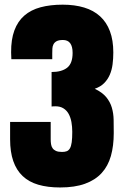

<svg xmlns="http://www.w3.org/2000/svg" viewBox="-20 -805 545 834"><path d="M241.2 9.3Q187 9.3 146.2 -2.7Q105.5 -14.6 78.4 -40.3Q51.3 -65.9 37.6 -105.5Q23.9 -145 23.9 -200.2V-275.4H200.2V-199.7Q200.2 -189 201.7 -179Q203.1 -168.9 208.3 -161.4Q213.4 -153.8 223.1 -149.4Q232.9 -145 249.5 -145Q261.7 -145 270 -148.2Q278.3 -151.4 283.7 -160.6Q289.1 -169.9 291.5 -187Q293.9 -204.1 293.9 -232.4Q293.9 -254.4 290.3 -274.7Q286.6 -294.9 278.3 -310.1Q270 -325.2 255.9 -334.2Q241.7 -343.3 220.7 -343.3Q215.3 -343.3 211.2 -343Q207 -342.8 204.1 -342.3V-492.2Q247.6 -492.2 271.5 -510.7Q295.4 -529.3 295.4 -575.2Q295.4 -631.3 253.4 -631.3Q235.4 -631.3 225.8 -626Q216.3 -620.6 212.2 -612.3Q208 -604 207.5 -593.8Q207 -583.5 207 -573.2V-547.9H29.3L28.3 -577.1Q27.8 -633.3 42.5 -672.9Q57.1 -712.4 85.7 -737.3Q114.3 -762.2 156.2 -773.4Q198.2 -784.7 252.4 -784.7Q304.7 -784.7 345.7 -772.2Q386.7 -759.8 414.8 -734.1Q442.9 -708.5 457.5 -669.4Q472.2 -630.4 472.2 -577.1Q472.2 -550.3 469 -525.6Q465.8 -501 457 -480.5Q448.2 -460 432.6 -444.1Q417 -428.2 391.6 -419.4Q424.3 -403.8 441.4 -383.1Q458.5 -362.3 465.8 -337.4Q473.1 -312.5 473.6 -284.7Q474.1 -256.8 474.1 -227.1Q474.1 -171.4 461.7 -127.4Q449.2 -83.5 421.4 -53.2Q393.6 -22.9 349.1 -6.8Q304.7 9.3 241.2 9.3Z"/></svg>

Font: Anton
Style: Regular
Weight: 400
Foundry: vernon adams
Version: Version 1.000